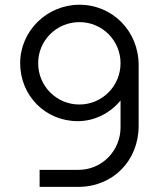

<svg xmlns="http://www.w3.org/2000/svg" viewBox="-20 -754 660 790"><path d="M307 -734.5C173.5 -734.5 63 -627 63 -494C63 -360.5 166.5 -255.5 300 -255.5C370 -255.5 433.5 -289 476 -340.5V-230C476 -137 403 -55 301.5 -55H143V15H301.5C444 15 550.5 -92 550.5 -236.5V-486C550.5 -626.5 442.5 -734.5 307 -734.5ZM137 -494C137 -588 213 -663 307 -663C401 -663 476 -587 476 -494C476 -400 400.5 -324 306.5 -324C212.5 -324 137 -400 137 -494Z"/></svg>

Font: Eudonet
Style: Regular
Weight: 400
Designer: Mikhail Sharanda
Foundry: Mikhail Sharanda
Version: Version 4.503;Glyphs 3.1.2 (3151)